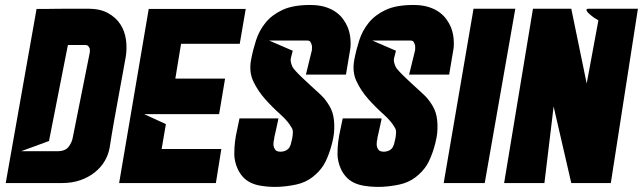

<svg xmlns="http://www.w3.org/2000/svg" viewBox="-20 -736 2585 772"><path d="M3 0 127 -700Q144 -700 160 -700Q176 -700 198.5 -700.5Q221 -701 253 -701Q285 -701 334 -701Q383 -701 415 -683Q447 -665 464.5 -637.5Q482 -610 486.5 -576Q491 -542 486 -510Q481 -482 473.5 -440.5Q466 -399 457 -350.5Q448 -302 438.5 -248.5Q429 -195 421 -143Q416 -114 401 -88.5Q386 -63 361 -43Q336 -23 303 -11.5Q270 0 230 0ZM253 -555 177 -169 65 -128H211Q243 -128 256.5 -146.5Q270 -165 273 -185L341 -525Q342 -533 341 -540Q339 -545 335.5 -550Q332 -555 323 -555Z M708 -560 685 -420H885L861 -277H560L647 -237L630 -137H870L848 0H609H459L578 -700H729H968L944 -560H708Z M1371 -436H1210L1234 -534Q1235 -544 1234 -553Q1232 -561 1228.5 -567Q1225 -573 1215 -573H1062L1157 -532L1152 -512Q1152 -510 1150 -504Q1148 -498 1149 -489.5Q1150 -481 1154.5 -470.5Q1159 -460 1171 -448Q1183 -435 1198 -421Q1213 -407 1228 -393Q1243 -379 1257.5 -366Q1272 -353 1283 -341Q1309 -309 1317 -282Q1325 -255 1324 -220Q1324 -202 1320 -181.5Q1316 -161 1310 -141Q1304 -121 1296.5 -103Q1289 -85 1281 -72Q1264 -45 1236 -23.5Q1208 -2 1171 6Q1153 10 1128.5 13Q1104 16 1078.5 15.5Q1053 15 1029 11Q1005 7 987 -2Q969 -11 956.5 -25Q944 -39 936.5 -55Q929 -71 925.5 -87Q922 -103 922 -116Q922 -143 925 -167Q928 -191 933 -212L943 -260H1099Q1100 -260 1098 -251.5Q1096 -243 1093.5 -231Q1091 -219 1088 -206Q1085 -193 1083 -184Q1082 -180 1082 -175Q1082 -173 1081 -172Q1078 -153 1081.5 -143.5Q1085 -134 1091 -130Q1098 -126 1108 -126Q1117 -126 1125 -129Q1132 -131 1138.5 -137Q1145 -143 1149 -155Q1152 -168 1155 -180Q1157 -191 1157.5 -202.5Q1158 -214 1153 -222Q1138 -249 1107 -276.5Q1076 -304 1046.5 -337Q1017 -370 998.5 -409Q980 -448 990 -498Q997 -535 1009.5 -574Q1022 -613 1047.5 -644.5Q1073 -676 1115.5 -696Q1158 -716 1227 -716Q1261 -716 1286 -708.5Q1311 -701 1329 -688.5Q1347 -676 1358.5 -660.5Q1370 -645 1377 -629Q1393 -591 1389 -543Z M1786 -436H1625L1649 -534Q1650 -544 1649 -553Q1647 -561 1643.5 -567Q1640 -573 1630 -573H1477L1572 -532L1567 -512Q1567 -510 1565 -504Q1563 -498 1564 -489.5Q1565 -481 1569.5 -470.5Q1574 -460 1586 -448Q1598 -435 1613 -421Q1628 -407 1643 -393Q1658 -379 1672.5 -366Q1687 -353 1698 -341Q1724 -309 1732 -282Q1740 -255 1739 -220Q1739 -202 1735 -181.5Q1731 -161 1725 -141Q1719 -121 1711.5 -103Q1704 -85 1696 -72Q1679 -45 1651 -23.5Q1623 -2 1586 6Q1568 10 1543.5 13Q1519 16 1493.5 15.5Q1468 15 1444 11Q1420 7 1402 -2Q1384 -11 1371.5 -25Q1359 -39 1351.5 -55Q1344 -71 1340.5 -87Q1337 -103 1337 -116Q1337 -143 1340 -167Q1343 -191 1348 -212L1358 -260H1514Q1515 -260 1513 -251.5Q1511 -243 1508.5 -231Q1506 -219 1503 -206Q1500 -193 1498 -184Q1497 -180 1497 -175Q1497 -173 1496 -172Q1493 -153 1496.5 -143.5Q1500 -134 1506 -130Q1513 -126 1523 -126Q1532 -126 1540 -129Q1547 -131 1553.5 -137Q1560 -143 1564 -155Q1567 -168 1570 -180Q1572 -191 1572.5 -202.5Q1573 -214 1568 -222Q1553 -249 1522 -276.5Q1491 -304 1461.5 -337Q1432 -370 1413.5 -409Q1395 -448 1405 -498Q1412 -535 1424.5 -574Q1437 -613 1462.5 -644.5Q1488 -676 1530.5 -696Q1573 -716 1642 -716Q1676 -716 1701 -708.5Q1726 -701 1744 -688.5Q1762 -676 1773.5 -660.5Q1785 -645 1792 -629Q1808 -591 1804 -543Z M2052 -701 1929 0H1764L1884 -701Z M2545 -701 2436 0H2277L2206 -308L2199 -249L2169 0H2007L2123 -701H2277L2339 -400L2386 -654Q2365 -666 2353 -677Q2342 -686 2338.5 -693.5Q2335 -701 2349 -701Z"/></svg>

Font: Relentless
Style: Condensed Bold Italic
Weight: 700
Width: 3
Italic angle: -7°
Designer: Sparks studio
Foundry: Sparks Studio
Version: Version 1.101